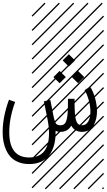

<svg xmlns="http://www.w3.org/2000/svg" viewBox="-238 -978 792 1424"><path d="M294.9 -406.2 340.8 -452.1 386.7 -406.2 340.8 -360.8ZM158.2 -406.2 204.1 -452.1 250 -406.2 204.1 -360.8ZM226.6 -529.8 272.5 -575.7 318.4 -529.8 272.5 -484.4ZM389.2 -309.6 430.2 -335.9Q452.6 -301.8 467 -251Q481.4 -200.2 481.4 -151.9Q481.4 -125 475.8 -99.9Q470.2 -74.7 458 -51.5Q445.8 -28.3 423.1 -14.2Q400.4 0 370.1 0Q315.9 0 290.5 -46.4Q264.6 0 210.9 0Q190.9 0 174.3 -6.8V9.3Q174.3 57.6 163.1 97.9Q151.9 138.2 129.2 170.4Q106.4 202.6 68.1 220.7Q29.8 238.8 -21 238.8Q-64 238.8 -98.4 225.6Q-132.8 212.4 -154.8 190.2Q-176.8 168 -191.4 137Q-206.1 106 -212.2 72.8Q-218.3 39.6 -218.3 2Q-218.3 -112.3 -171.4 -238.3L-125.5 -221.7Q-169.4 -103 -169.4 2Q-169.4 189.9 -21 189.9Q125.5 189.9 125.5 9.3Q125.5 -37.1 113.8 -96.7L87.4 -226.6L135.3 -236.3L161.1 -106.4L164.1 -94.7Q170.4 -68.4 180.2 -58.6Q189.9 -48.8 210.9 -48.8Q235.8 -48.8 247.6 -68.4Q259.3 -87.9 263.7 -137.7Q266.1 -168 266.1 -245.1H314.9Q314.9 -168 317.4 -137.7Q321.8 -87.9 333.5 -68.4Q345.2 -48.8 370.1 -48.8Q399.9 -48.8 416.3 -76.7Q432.6 -104.5 432.6 -151.9Q432.6 -191.4 419.7 -236.8Q406.7 -282.2 389.2 -309.6ZM526.9 410.6 533.7 417.5 525.4 425.8 518.6 418.9ZM526.9 304.7 533.7 311.5 419.4 425.8 412.6 418.9ZM526.9 198.7 533.7 205.6 313.5 425.8 306.6 418.9ZM526.9 92.3 533.7 99.1 207.5 425.8 200.7 418.9ZM526.9 -13.2 533.7 -6.3 101.6 425.8 94.7 418.9ZM526.9 -119.1 533.7 -112.3 3.4 418 -3.4 411.1ZM526.9 -225.6 533.7 -218.8 3.4 311.5 -3.4 304.7ZM526.9 -331.5 533.7 -324.7 3.4 205.6 -3.4 198.7ZM526.9 -438 533.7 -431.2 3.4 99.1 -3.4 92.3ZM526.9 -543.5 533.7 -536.6 3.4 -6.3 -3.4 -13.2ZM526.9 -649.4 533.7 -642.6 3.4 -112.3 -3.4 -119.1ZM526.9 -755.9 533.7 -749 3.4 -218.8 -3.4 -225.6ZM526.9 -861.8 533.7 -855 3.4 -324.7 -3.4 -331.5ZM516.6 -958 523.4 -951.2 3.4 -431.2 -3.4 -438ZM411.1 -958 418 -951.2 3.4 -536.6 -3.4 -543.5ZM305.2 -958 312 -951.2 3.4 -642.6 -3.4 -649.4ZM198.7 -958 205.6 -951.2 3.4 -749 -3.4 -755.9ZM92.3 -958 99.1 -951.2 3.4 -855 -3.4 -861.8Z"/></svg>

Font: AzarMehrMSRS2
Style: Regular
Weight: 1
Designer: Amin Abedi
Version: Version 1.00